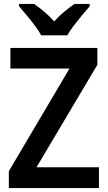

<svg xmlns="http://www.w3.org/2000/svg" viewBox="-20 -958 549 978"><path d="M484 0H25V-86L334 -609H33V-714H476V-628L166 -106H484ZM190 -778Q178 -800 158 -827Q138 -854 116 -880Q94 -906 77 -926V-938H154Q177 -922 204.5 -899Q232 -876 256 -849Q281 -877 307.5 -898.5Q334 -920 359 -938H437V-926Q420 -907 398 -880.5Q376 -854 355.5 -827Q335 -800 323 -778Z"/></svg>

Font: Noto Sans Sinhala SemiCondensed SemiBold
Style: Regular
Weight: 600
Width: 4
Designer: Jelle Bosma - Monotype Design Team
Foundry: Monotype Imaging Inc.
Version: Version 2.006; ttfautohint (v1.8.4.7-5d5b)